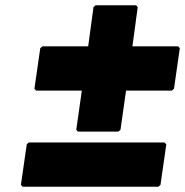

<svg xmlns="http://www.w3.org/2000/svg" viewBox="-20 -698 699 725"><path d="M88 -160 81 -153 59 0 65 7H578L586 0L608 -153L601 -160ZM427 -201 435 -208 456 -356H629L637 -363L659 -516L653 -523H480L500 -671L494 -678H341L333 -671L313 -523H140L132 -516L110 -363L116 -356H289L268 -208L274 -201Z"/></svg>

Font: Hussar Woodtype
Style: BlkObl
Weight: 900
Foundry: Cannot Into Space Fonts
Version: Version 1.07